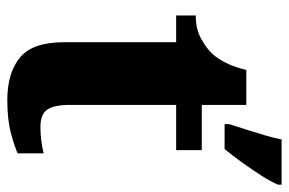

<svg xmlns="http://www.w3.org/2000/svg" viewBox="-156 -644 810 539"><g transform="rotate(90 249.5 -375.0)"><path d="M262 10Q185 10 142 -25.5Q99 -61 99 -149V-464H24V-519Q62 -519 89 -534Q116 -549 131 -565Q145 -580 157 -604Q169 -628 177 -661H275V-536H402V-464H275V-165Q275 -122 288 -102.5Q301 -83 337 -83Q357 -83 376 -85.5Q395 -88 411 -92V-19Q394 -11 355.5 -0.5Q317 10 262 10ZM329 -613Q335 -632 343.5 -658.5Q352 -685 360 -712Q368 -739 372 -760H499V-750Q490 -729 473 -702.5Q456 -676 436.5 -649Q417 -622 399 -600H329Z"/></g></svg>

Font: Noto Serif Telugu ExtraBold
Style: Regular
Weight: 800
Designer: Jelle Bosma - Monotype Design Team
Foundry: Monotype Imaging Inc.
Version: Version 2.005; ttfautohint (v1.8.4.7-5d5b)